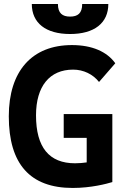

<svg xmlns="http://www.w3.org/2000/svg" viewBox="-20 -928 626 958"><path d="M342.8 9.8C434.6 9.8 511.7 -10.7 540.5 -19.5V-358.9H297.9V-240.2H412.6V-117.7C395 -115.2 375.5 -113.3 354.5 -113.3C225.1 -113.3 159.7 -192.9 159.7 -352.5C159.7 -497.6 227.5 -580.6 344.7 -580.6C396.5 -580.6 443.8 -557.6 474.1 -519L555.2 -612.3C514.2 -669.9 439.9 -703.1 338.9 -703.1C139.2 -703.1 23.9 -573.2 23.9 -347.7C23.9 -109.4 130.4 9.8 342.8 9.8ZM329.6 -758.3C450.7 -758.3 520.5 -813 520.5 -908.2H390.1C390.1 -861.8 368.2 -845.2 329.6 -845.2C291.5 -845.2 269 -861.8 269 -908.2H138.7C138.7 -813 208.5 -758.3 329.6 -758.3Z"/></svg>

Font: Cascadia Code
Style: Bold
Weight: 700
Monospace: yes
Designer: Aaron Bell
Foundry: Saja Typeworks
Version: Version 2404.023